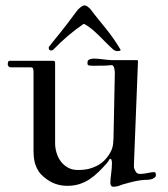

<svg xmlns="http://www.w3.org/2000/svg" viewBox="-20 -694 626 716"><path d="M391.6 -11.7Q391.6 -25.9 394.5 -46.9Q397.5 -67.9 397.5 -87.9Q397.5 -91.3 396.2 -96.4Q395 -101.6 390.6 -101.6Q388.7 -101.6 386 -96.4Q383.3 -91.3 378.9 -85.9Q363.3 -68.4 347.7 -53Q332 -37.6 314.5 -25.9Q296.9 -14.2 276.4 -7.6Q255.9 -1 231 -1Q181.6 -1 144 -33.7Q131.8 -43.5 124.3 -54.9Q116.7 -66.4 112.3 -79.1Q107.9 -91.8 106.4 -106Q105 -120.1 105 -135.3V-423.3Q105 -430.7 103.8 -436.8Q102.5 -442.9 95.2 -442.9H19Q14.6 -442.9 11.7 -446.8Q8.8 -450.7 8.8 -454.6Q8.8 -456.5 10 -461.9Q11.2 -467.3 16.6 -467.3H177.7Q185.5 -467.3 185.5 -460.4V-160.6Q185.5 -142.1 190.9 -124Q196.3 -106 207 -91.8Q217.8 -77.6 233.6 -68.8Q249.5 -60.1 270.5 -60.1Q294.9 -60.1 312.5 -64.7Q330.1 -69.3 348.6 -79.6Q369.1 -91.8 384.8 -114.7Q390.6 -123 394 -130.4Q397.5 -137.7 399.4 -145Q401.4 -152.3 402.1 -160.6Q402.8 -168.9 403.3 -179.2L408.2 -421.4Q408.2 -422.9 408 -427.5Q407.7 -432.1 406.5 -437.5Q405.3 -442.9 403.1 -447Q400.9 -451.2 396.5 -451.2Q393.6 -451.2 385 -450.2Q376.5 -449.2 365.2 -449.2Q354.5 -449.2 345 -449Q335.4 -448.7 330.1 -448.7Q319.8 -448.7 313 -449.7Q306.2 -450.7 306.2 -457Q306.2 -460.4 306.6 -464.4Q307.1 -468.3 310.5 -470.7Q314.9 -473.6 320.6 -474.6Q326.2 -475.6 331.5 -475.6Q338.4 -475.6 347.2 -474.6Q356 -473.6 365 -472.7Q374 -471.7 382.6 -470.7Q391.1 -469.7 397.5 -469.7H491.2Q494.6 -469.7 494.6 -466.3L479.5 -82V-75.2Q479.5 -72.8 479.5 -71.3Q479.5 -69.8 480 -67.4Q482.4 -59.1 487.3 -52.2Q492.2 -45.4 502.9 -45.4Q509.3 -45.4 516.6 -46.4Q523.9 -47.4 530.8 -48.8Q537.6 -50.3 543.7 -51.3Q549.8 -52.2 553.7 -52.2Q559.1 -52.2 560.3 -48.3Q561.5 -44.4 561.5 -41.5Q561.5 -35.6 557.4 -32.5Q553.2 -29.3 548.8 -26.9Q538.1 -23.4 529.3 -23.4Q523.9 -23.4 519.3 -23.2Q514.6 -22.9 506.3 -22Q490.7 -20 472.4 -15.6Q454.1 -11.2 439.5 -6.8Q429.7 -2.9 421.1 -0.2Q412.6 2.4 402.3 2.4Q397 2.4 394.3 -2Q391.6 -6.3 391.6 -11.7ZM429.2 -509.3Q429.7 -508.8 429.7 -507.8Q429.7 -505.4 425.8 -504.4Q421.9 -503.4 419.9 -503.4Q408.7 -503.4 402.3 -509.3Q388.2 -522 375.2 -535.2Q362.3 -548.3 349.6 -560.8Q336.9 -573.2 323.7 -584.5Q310.5 -595.7 295.4 -604Q293.5 -605 293 -605Q292.5 -605 290.5 -604Q261.2 -584 233.6 -560.5Q206.1 -537.1 179.2 -509.3Q176.8 -506.8 174.3 -506.3Q171.9 -505.9 167.5 -505.9Q165.5 -505.9 163.6 -509Q161.6 -512.2 161.6 -515.6Q161.6 -517.6 162.6 -519.5Q172.9 -532.7 183.1 -545.4Q193.4 -558.1 205.6 -573.2Q217.8 -588.4 232.4 -607.4Q247.1 -626.5 265.6 -651.9Q267.6 -654.8 271.2 -658.7Q274.9 -662.6 278.8 -665.8Q282.7 -668.9 286.9 -671.4Q291 -673.8 293.9 -673.8Q300.8 -673.8 306.6 -669.4Q312.5 -665 317.9 -659.2Q332 -640.1 346.2 -622.8Q360.4 -605.5 374.5 -587.9Q388.7 -570.3 402.3 -551Q416 -531.7 429.2 -509.3Z"/></svg>

Font: IM FELL French Canon SC
Style: Regular
Weight: 400
Designer: Igino Marini
Foundry: Igino Marini
Version: 3.00